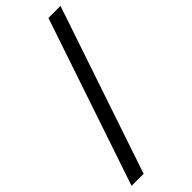

<svg xmlns="http://www.w3.org/2000/svg" viewBox="-283 -811 901 901"><g transform="rotate(-45 167.5 -360.5)"><path d="M-12.7 55.7Q57.6 -152.3 268.6 -777.3Q289.1 -777.3 348.6 -777.3Q278.3 -569.3 67.4 55.7Q46.9 55.7 -12.7 55.7Z"/></g></svg>

Font: Gothic A1
Style: Regular
Weight: 400
Designer: HanYang I&C Co.,Ltd.
Version: Version 2.50